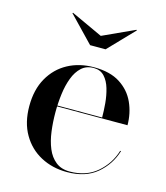

<svg xmlns="http://www.w3.org/2000/svg" viewBox="-105 -760 737 851"><g transform="rotate(15 264.0 -334.5)"><path d="M280.5 10Q214 10 160.5 -18.5Q107 -47 75.8 -100.8Q44.5 -154.5 44.5 -230Q44.5 -305.5 75 -359.2Q105.5 -413 158 -441.5Q210.5 -470 277.5 -470Q352 -470 398 -440.2Q444 -410.5 465.5 -362.5Q487 -314.5 487 -260H111.5V-264H369.5Q369.5 -294 366.5 -328.8Q363.5 -363.5 354.2 -395Q345 -426.5 326.5 -446.5Q308 -466.5 277.5 -466.5Q243.5 -466.5 221.5 -446.2Q199.5 -426 186.8 -392.2Q174 -358.5 168.8 -317.2Q163.5 -276 163.5 -233Q163.5 -188.5 169 -146Q174.5 -103.5 188.5 -69.8Q202.5 -36 227.8 -15.8Q253 4.5 292 4.5Q367.5 4.5 417 -38Q466.5 -80.5 485 -142H489Q469.5 -77.5 417.8 -33.8Q366 10 280.5 10ZM235 -560 122.5 -677 125 -679 270 -612 416 -679 418.5 -677 306 -560Z"/></g></svg>

Font: Bodoni Moda 48pt Medium
Style: Regular
Weight: 500
Designer: Owen Earl
Foundry: indestructible type
Version: Version 2.005